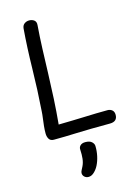

<svg xmlns="http://www.w3.org/2000/svg" viewBox="-153 -856 886 1231"><g transform="rotate(-15 290.0 -241.0)"><path d="M120 -734Q122 -755 136 -765Q150 -775 167 -775Q187 -775 200.5 -764.5Q214 -754 212 -732Q206 -656 203 -576.5Q200 -497 197.5 -415Q195 -333 190.5 -249.5Q186 -166 178 -81Q226 -82 269 -83Q312 -84 351.5 -85.5Q391 -87 428.5 -88Q466 -89 504 -89Q522 -89 534.5 -78.5Q547 -68 547 -47Q547 -25 534.5 -13.5Q522 -2 497 -2Q426 -2 372.5 -1Q319 0 277 1.5Q235 3 198.5 4Q162 5 123 5Q101 5 91.5 -10.5Q82 -26 82 -48Q82 -71 84.5 -96.5Q87 -122 90.5 -146.5Q94 -171 95 -192Q105 -333 107.5 -471.5Q110 -610 120 -734ZM270 112Q268 95 279.5 83.5Q291 72 313 72Q342 72 356 85Q370 98 370 113Q371 146 364 178.5Q357 211 343.5 237.5Q330 264 309 281Q300 288 292 290.5Q284 293 277 293Q261 293 250 283Q239 273 239 258Q239 250 244.5 239.5Q250 229 255 219Q266 197 269 170Q272 143 270 112Z"/></g></svg>

Font: Playpen Sans Hebrew
Style: Regular
Weight: 400
Designer: Tom Grace, Laura Meseguer, Veronika Burian, José Scaglione
Foundry: TypeTogether
Version: Version 2.000